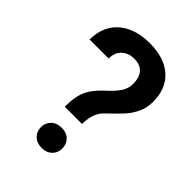

<svg xmlns="http://www.w3.org/2000/svg" viewBox="-214 -831 938 938"><g transform="rotate(45 255.5 -362.0)"><path d="M262.3 -406.3 276.3 -419Q309.3 -450 325.5 -475.2Q341.7 -500.3 341.7 -532.3Q341.7 -577 320.3 -600Q299 -623 257.7 -623Q221 -623 195.3 -600.5Q169.7 -578 169 -534.7H38Q38 -598.7 66.8 -642.7Q95.7 -686.7 145.2 -708.5Q194.7 -730.3 257.7 -730.3Q359.7 -730.3 416.2 -680Q472.7 -629.7 472.7 -538.3Q472.7 -497.3 456.8 -463.5Q441 -429.7 417.7 -403.7Q394.3 -377.7 350.7 -336.7Q324.3 -313 314.3 -284.8Q304.3 -256.7 303 -216.7H184.3Q184.3 -263 191.7 -294.5Q199 -326 215.7 -351.7Q232.3 -377.3 262.3 -406.3ZM247 -133.7Q280.7 -133.7 300.5 -113.8Q320.3 -94 320.3 -63.7Q320.3 -33.7 300.2 -14Q280 5.7 247 5.7Q213.3 5.7 192.8 -14Q172.3 -33.7 172.3 -63.7Q172.3 -94 192.8 -113.8Q213.3 -133.7 247 -133.7Z"/></g></svg>

Font: FreesentationVF
Style: Regular
Weight: 400
Designer: glyphs from Roboto by Christian Robertson / Hangul glyphs from Noto Sans CJK(Source Han Sans) by Jang Soo-young and Kang
Foundry: PT&
Version: Version 2.001;Glyphs 3.3.1 (3343)